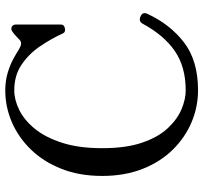

<svg xmlns="http://www.w3.org/2000/svg" viewBox="-42 -736 790 747"><g transform="rotate(-90 353.5 -363.0)"><path d="M375 12Q311 12 251.5 -13Q192 -38 144.5 -86Q97 -134 69.5 -203.5Q42 -273 42 -361Q42 -449 69.5 -519Q97 -589 144.5 -638Q192 -687 251.5 -712.5Q311 -738 375 -738Q412 -738 443.5 -728.5Q475 -719 498.5 -706Q522 -693 536 -684Q559 -670 571 -682Q576 -687 586.5 -696.5Q597 -706 603 -710Q612 -717 621.5 -713Q631 -709 631 -697V-521Q631 -509 616.5 -506Q602 -503 597 -513Q576 -559 546.5 -602.5Q517 -646 475 -674.5Q433 -703 375 -703Q338 -703 298.5 -683.5Q259 -664 225.5 -623Q192 -582 171 -517Q150 -452 150 -361Q150 -268 171.5 -205.5Q193 -143 227.5 -106Q262 -69 301 -52.5Q340 -36 375 -36Q466 -36 527.5 -78Q589 -120 634 -203Q643 -220 662 -212Q681 -204 673 -186Q633 -98 562 -43Q491 12 375 12Z"/></g></svg>

Font: TsukuhouMincho
Style: Regular
Weight: 400
Designer: Iose
Foundry: Typographish
Version: Version 1.001; ttfautohint (v1.8.3)